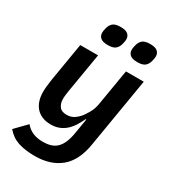

<svg xmlns="http://www.w3.org/2000/svg" viewBox="-224 -850 1048 1176"><g transform="rotate(30 300.0 -262.0)"><path d="M214 212Q145 212 96 196Q47 180 12 138L89 59Q112 87 143 99.5Q174 112 212 112Q242 112 266.5 105Q291 98 309.5 80.5Q328 63 340.5 33Q353 3 360 -42L376 -139H371Q357 -108 340.5 -83Q324 -58 303.5 -40.5Q283 -23 258 -13.5Q233 -4 202 -4Q166 -4 139.5 -15.5Q113 -27 96 -47Q79 -67 70.5 -94Q62 -121 62 -153Q62 -173 64 -194Q66 -215 71 -247L116 -516H242L195 -236Q193 -222 191 -207Q189 -192 189 -176Q189 -148 204 -126Q219 -104 256 -104Q285 -104 306 -117Q327 -130 346 -153Q357 -167 373.5 -195.5Q390 -224 396 -260L439 -516H565L483 -25Q463 98 393.5 155Q324 212 214 212ZM262 -600Q224 -600 209 -614Q194 -628 194 -649Q194 -654 195 -661.5Q196 -669 199 -681Q205 -707 221.5 -721.5Q238 -736 275 -736Q313 -736 328 -722Q343 -708 343 -687Q343 -682 342 -674.5Q341 -667 338 -655Q332 -629 315.5 -614.5Q299 -600 262 -600ZM471 -600Q433 -600 418 -614Q403 -628 403 -649Q403 -654 404 -661.5Q405 -669 408 -681Q414 -707 430.5 -721.5Q447 -736 484 -736Q522 -736 537 -722Q552 -708 552 -687Q552 -682 551 -674.5Q550 -667 547 -655Q541 -629 524.5 -614.5Q508 -600 471 -600Z"/></g></svg>

Font: IBM Plex Mono SemiBold
Style: Italic
Weight: 600
Italic angle: -9°
Monospace: yes
Designer: Mike Abbink, Paul van der Laan, Pieter van Rosmalen
Foundry: Bold Monday
Version: Version 2.3